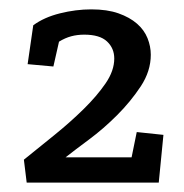

<svg xmlns="http://www.w3.org/2000/svg" viewBox="-20 -805 393 410"><path d="M39 -668 51 -751Q74 -768 108 -776.5Q142 -785 175 -785Q209 -785 233 -776.5Q257 -768 272.5 -754.5Q288 -741 295 -723.5Q302 -706 302 -688Q302 -653 280.5 -620.5Q259 -588 230 -559Q201 -530 170 -507Q139 -484 120 -469H261L272 -523L329 -517L319 -415H37L31 -464Q62 -489 96 -516.5Q130 -544 158.5 -572Q187 -600 205.5 -627Q224 -654 224 -680Q224 -702 208.5 -716.5Q193 -731 160 -731Q145 -731 132 -727.5Q119 -724 106 -716L94 -663Z"/></svg>

Font: Zilla Slab Medium
Style: Regular
Weight: 500
Designer: Typotheque.com
Foundry: Typotheque type foundry
Version: Version 1.1; 2017